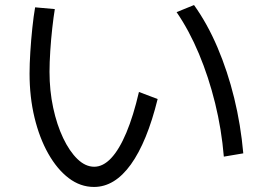

<svg xmlns="http://www.w3.org/2000/svg" viewBox="-20 -723 1040 760"><path d="M352 17Q298 17 252 -18Q206 -53 171 -115Q136 -177 116.5 -258Q97 -339 97 -432Q97 -469 100 -517Q103 -565 108 -612.5Q113 -660 119 -694L197 -687Q192 -657 187 -612.5Q182 -568 179 -521.5Q176 -475 176 -439Q176 -364 190.5 -296.5Q205 -229 230 -176.5Q255 -124 286.5 -93.5Q318 -63 353 -63Q388 -63 420 -97Q452 -131 480 -197.5Q508 -264 530 -359L604 -331Q562 -161 498 -72Q434 17 352 17ZM866 -103Q857 -211 831.5 -314.5Q806 -418 767.5 -510Q729 -602 679 -675L748 -703Q801 -629 841 -535Q881 -441 907 -335Q933 -229 943 -116Z"/></svg>

Font: M PLUS 2
Style: Regular
Weight: 400
Designer: Coji Morishita
Foundry: UNDERFOREST DESIGN
Version: Version 1.001